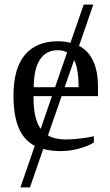

<svg xmlns="http://www.w3.org/2000/svg" viewBox="-20 -652 484 841"><path d="M132.3 -13.2Q85 -37.6 62 -91.6Q39.1 -145.5 39.1 -232.9Q39.1 -353 89.4 -412.1Q139.6 -471.2 232.9 -471.2Q263.2 -471.2 288.6 -464.8L346.7 -631.8H388.7L326.2 -451.2Q409.2 -407.7 409.2 -271V-231H250L189.9 -58.6Q222.2 -41 269 -41Q295.4 -41 331.5 -45.4Q367.7 -49.8 391.1 -55.2V-27.8Q367.7 -12.7 327.4 -1.5Q287.1 9.8 245.1 9.8Q204.6 9.8 169.4 0.5L111.3 168.9H69.3ZM232.9 -432.1Q182.1 -432.1 155 -391.1Q127.9 -350.1 127.9 -270H221.2L273.9 -422.4Q256.8 -432.1 232.9 -432.1ZM127 -222.2Q127 -130.9 158.2 -87.4L207.5 -231H127ZM324.2 -270Q324.2 -351.1 304.7 -389.2L263.2 -270Z"/></svg>

Font: Times New Roman
Style: Regular
Weight: 400
Designer: Steve Matteson
Foundry: Ascender Corporation
Version: Version 2.00.3